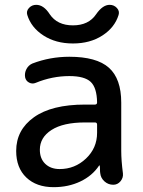

<svg xmlns="http://www.w3.org/2000/svg" viewBox="-20 -765 591 795"><path d="M378 -706Q405 -745 434 -745Q452 -745 464 -732Q476 -719 471 -703Q455 -651 404 -618Q353 -585 282 -585Q211 -585 160 -618Q109 -651 93 -703Q88 -719 100 -732Q112 -745 130 -745Q161 -745 186 -706Q217 -660 282 -660Q347 -660 378 -706ZM332 -258Q242 -258 193.5 -227Q145 -196 145 -145Q145 -108 167.5 -86.5Q190 -65 227 -65Q290 -65 336 -108.5Q382 -152 382 -215V-249Q382 -258 373 -258ZM202 10Q131 10 89 -30Q47 -70 47 -140Q47 -227 120.5 -279.5Q194 -332 332 -332H373Q382 -332 382 -341Q381 -402 355.5 -426Q330 -450 267 -450Q196 -450 128 -422Q114 -416 100.5 -423Q87 -430 84 -445Q81 -463 89.5 -479Q98 -495 114 -502Q187 -530 267 -530Q380 -530 431 -484.5Q482 -439 482 -340V-140Q482 -101 489 -47Q491 -29 479 -14.5Q467 0 449 0Q428 0 412.5 -14Q397 -28 395 -48Q394 -53 394 -63.5Q394 -74 393 -79Q393 -80 392 -80Q390 -80 390 -79Q362 -37 312.5 -13.5Q263 10 202 10Z"/></svg>

Font: Rounded Mplus 1c Medium
Style: Regular
Weight: 500
Version: Version 1.059.20150529